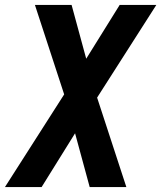

<svg xmlns="http://www.w3.org/2000/svg" viewBox="-21 -755 651 775"><path d="M-1 0 238 -374 120 -735H268L327 -518L462 -735H610L371 -361L489 0H341L282 -217L147 0Z"/></svg>

Font: Iosevka Aile Extrabold Oblique
Style: Regular
Weight: 800
Italic angle: -9°
Designer: Belleve Invis
Foundry: Belleve Invis
Version: Version 31.1.0; ttfautohint (v1.8.4)